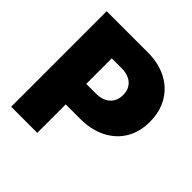

<svg xmlns="http://www.w3.org/2000/svg" viewBox="-190 -881 1034 1034"><g transform="rotate(45 327.0 -364.0)"><path d="M44.9 0V-727.5H357.4Q439.9 -727.5 501.5 -695.8Q563 -664.1 596.9 -606.2Q630.9 -548.3 630.9 -470.7Q630.9 -392.6 596.2 -335.7Q561.5 -278.8 498.8 -247.8Q436 -216.8 352.5 -216.8H163.6V-373H317.9Q352.1 -373 376.2 -385Q400.4 -397 413.6 -418.9Q426.8 -440.9 426.8 -470.7Q426.8 -501.5 413.6 -522.9Q400.4 -544.4 376.2 -555.9Q352.1 -567.4 317.9 -567.4H243.7V0Z"/></g></svg>

Font: Inter 18pt Black
Style: Regular
Weight: 900
Designer: Rasmus Andersson
Foundry: rsms
Version: Version 4.001;git-66647c0bb